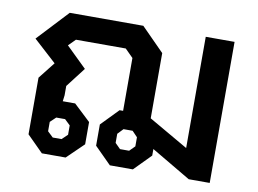

<svg xmlns="http://www.w3.org/2000/svg" viewBox="-65 -653 1006 748"><g transform="rotate(10 438.0 -279.0)"><path d="M806 -558V0H723L567 -92V-66L502 0H411L345 -66V-150L411 -218H425V-427L393 -459H196L169 -432L250 -353L190 -275V-238L187 -214H236L302 -152V-64L236 0H142L78 -64V-288L130 -354L40 -436L154 -558H445L536 -466V-208L692 -118V-558ZM496 -126 475 -148H439L418 -126V-90L439 -69H475L496 -90ZM151 -126V-89L173 -68H208L230 -89V-126L208 -147H173Z"/></g></svg>

Font: Chakra Petch SemiBold
Style: Regular
Weight: 600
Designer: Katatrad Aksorn Co.,Ltd.
Foundry: Cadson Demak Co.,Ltd.
Version: Version 1.000; ttfautohint (v1.6)